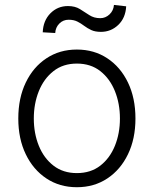

<svg xmlns="http://www.w3.org/2000/svg" viewBox="-20 -756 639 787"><path d="M206.3 -620.7 155.2 -623.6Q157 -671.2 186.4 -701.2Q215.9 -731.2 258.5 -731.2Q287.6 -731.2 307.5 -718.8Q327.4 -706.3 346.4 -693.9Q365.4 -681.5 391 -681.5Q412.6 -681.5 429 -697.1Q445.3 -712.7 447.1 -735.8L497.2 -730.1Q494.7 -682.5 464.8 -653.9Q435 -625.4 393.8 -625.4Q370 -625.4 354 -632.8Q338.1 -640.3 324.9 -650.2Q311.8 -660.2 297.1 -667.6Q282.3 -675.1 261.4 -675.1Q238.6 -675.1 223.2 -659.4Q207.7 -643.8 206.3 -620.7ZM295.1 11.4Q224.4 11.4 170.3 -24.5Q116.1 -60.4 85.6 -123.8Q55 -187.1 55 -270.2Q55 -354 85.6 -417.6Q116.1 -481.2 170.3 -517Q224.4 -552.9 295.1 -552.9Q365.8 -552.9 419.9 -517Q474.1 -481.2 504.6 -417.6Q535.2 -354 535.2 -270.2Q535.2 -187.1 504.6 -123.8Q474.1 -60.4 419.9 -24.5Q365.8 11.4 295.1 11.4ZM295.1 -46.5Q351.9 -46.5 391.2 -77.1Q430.4 -107.6 451 -158.4Q471.6 -209.2 471.6 -270.2Q471.6 -331.3 451 -382.5Q430.4 -433.6 391.2 -464.5Q351.9 -495.4 295.1 -495.4Q238.6 -495.4 199.2 -464.5Q159.8 -433.6 139.2 -382.5Q118.6 -331.3 118.6 -270.2Q118.6 -209.2 139.2 -158.4Q159.8 -107.6 199.2 -77.1Q238.6 -46.5 295.1 -46.5Z"/></svg>

Font: Inter UI Light
Style: Regular
Weight: 300
Designer: Rasmus Andersson
Foundry: rsms
Version: 3.2;8d6f07862